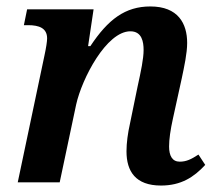

<svg xmlns="http://www.w3.org/2000/svg" viewBox="-20 -565 671 595"><path d="M479 10C541 10 581 -16 616 -54L595 -86C572 -71 557 -64 537 -64C514 -64 504 -82 504 -111C504 -133 508 -162 516 -198L543 -321C551 -359 560 -400 560 -432C560 -492 532 -545 446 -545C368 -545 315 -505 260 -422H253L270 -536H64L54 -487H67C101 -487 126 -478 126 -446C126 -437 123 -417 118 -394L35 0H165L216 -241C234 -322 310 -468 384 -468C420 -468 425 -435 425 -410C425 -383 417 -345 406 -295L383 -183C376 -152 372 -122 372 -96C372 -34 400 10 479 10Z"/></svg>

Font: Noto Serif SemiBold
Style: Italic
Weight: 600
Italic angle: -12°
Designer: Monotype Design Team
Foundry: Monotype Imaging Inc.
Version: Version 2.014